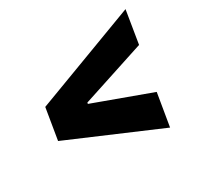

<svg xmlns="http://www.w3.org/2000/svg" viewBox="-130 -753 947 913"><g transform="rotate(-30 344.0 -296.0)"><path d="M65.9 -210 94.2 -380.9 657.2 -592.8 627.9 -413.1 272.5 -296.9 279.3 -305.7 275.4 -285.2 271.5 -293.9 588.9 -177.7 559.1 1Z"/></g></svg>

Font: Inter 20pt Black
Style: Italic
Weight: 900
Italic angle: -9.3988°
Version: Version 4.001;git-66647c0bb